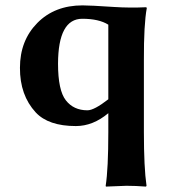

<svg xmlns="http://www.w3.org/2000/svg" viewBox="-20 -459 635 714"><path d="M382.8 -367.2Q347.7 -389.2 286.1 -389.2Q196.3 -389.2 195.8 -222.2Q195.8 -123 224.9 -85.9Q253.9 -48.8 305.2 -48.8Q330.1 -48.8 382.8 -89.8ZM403.8 -433.1Q462.9 -429.2 523.9 -432.1L525.9 -429.2Q514.6 -368.2 515.1 -234.9V32.2Q515.1 165 524.9 231.9L522.9 234.9Q483.9 231.9 450.2 231.9L374 234.9L373 231.9Q382.8 168.9 382.8 32.2V-38.1Q325.7 9.8 262.2 9.8Q160.2 9.8 112.8 -41Q53.7 -105 54.2 -207Q54.2 -308.1 118.7 -373.5Q183.1 -439 287.1 -439Q314.9 -439 403.8 -433.1Z"/></svg>

Font: Linux Biolinum O
Style: Bold
Weight: 700
Designer: Philipp H. Poll
Foundry: Philipp H. Poll
Version: Version 1.3.2